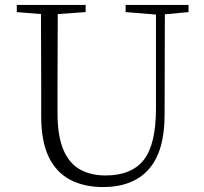

<svg xmlns="http://www.w3.org/2000/svg" viewBox="-20 -743 828 778"><path d="M489 -694V-723H744V-694L648 -685L647 -278Q647 -130 583 -57.5Q519 15 397 15Q322 15 265.5 -14Q209 -43 178 -106Q147 -169 147 -271V-387Q147 -539 146 -686L48 -694V-723H327V-694L214 -686Q213 -540 213 -387V-286Q213 -193 236.5 -137Q260 -81 304 -56.5Q348 -32 407 -32Q513 -32 562.5 -95Q612 -158 612 -303V-684Z"/></svg>

Font: Minh Nguyen ExtraLight
Style: Regular
Weight: 250
Designer: Ryoko NISHIZUKA 西塚涼子 (kana & ideographs); Frank Grießhammer (Latin, Greek & Cyrillic); Wenlong ZHANG 张文龙 (bopomofo); San
Foundry: Adobe
Version: Version 1.100;July 7, 2023;FontCreator 14.0.0.2814 64-bit